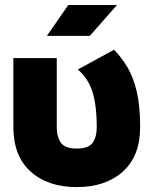

<svg xmlns="http://www.w3.org/2000/svg" viewBox="-20 -743 612 778"><path d="M210 -507.8V-228Q210 -188 226.8 -164.6Q243.7 -141.1 291 -141.1Q338.9 -141.1 355.5 -164.6Q372.1 -188 372.1 -228Q372.1 -312.5 355.5 -368.2Q338.9 -423.8 295.4 -461.4L441.9 -541.5Q472.7 -510.3 496.6 -470Q520.5 -429.7 534.2 -371.6Q547.9 -313.5 547.9 -228Q547.9 -110.8 478 -47.9Q408.2 15.1 291 15.1Q173.8 15.1 104 -47.9Q34.2 -110.8 34.2 -228V-507.8ZM343.8 -597.7H169.9L256.8 -722.7H454.1Z"/></svg>

Font: Giphurs Black
Style: Regular
Weight: 900
Version: Version 0.920; ttfautohint (v1.8.4.7-5d5b)